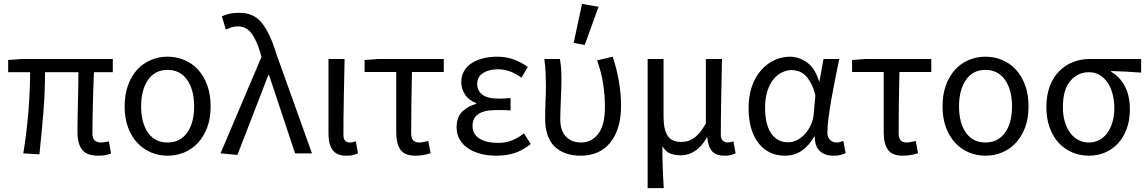

<svg xmlns="http://www.w3.org/2000/svg" viewBox="-20 -790 5910 989"><path d="M485 12Q427 12 403 -19Q379 -50 379 -110Q379 -129 379.5 -164.5Q380 -200 381 -243Q382 -286 383 -332Q384 -378 384 -418H212Q212 -315 203 -206.5Q194 -98 183 5L100 0Q117 -103 126 -211Q135 -319 135 -418H22V-481L92 -486H561V-418H464Q462 -377 460.5 -329.5Q459 -282 458 -237.5Q457 -193 456.5 -157.5Q456 -122 456 -104Q456 -78 467.5 -67Q479 -56 502 -56Q514 -56 541 -62L552 1Q539 6 522.5 9Q506 12 485 12Z M843 12Q798 12 757.5 -5Q717 -22 687 -54.5Q657 -87 639.5 -134Q622 -181 622 -242Q622 -303 639.5 -351Q657 -399 687 -431.5Q717 -464 757.5 -481Q798 -498 843 -498Q889 -498 929.5 -481Q970 -464 1000 -431.5Q1030 -399 1047.5 -351Q1065 -303 1065 -242Q1065 -181 1047.5 -134Q1030 -87 1000 -54.5Q970 -22 929.5 -5Q889 12 843 12ZM843 -56Q908 -56 944 -106.5Q980 -157 980 -242Q980 -327 944 -378.5Q908 -430 843 -430Q778 -430 742.5 -378.5Q707 -327 707 -242Q707 -157 742.5 -106.5Q778 -56 843 -56Z M1203 8 1116 0 1327 -497 1321 -518Q1301 -585 1274.5 -619.5Q1248 -654 1206 -654Q1186 -654 1171.5 -649Q1157 -644 1143 -638L1123 -706Q1140 -714 1161 -719Q1182 -724 1215 -724Q1287 -724 1329 -671.5Q1371 -619 1403 -514L1587 0H1500L1366 -403H1362Z M1765 12Q1714 12 1693 -17.5Q1672 -47 1672 -101V-486H1755Q1753 -387 1751 -285Q1749 -183 1749 -95Q1749 -56 1783 -56Q1795 -56 1813 -62L1824 0Q1813 5 1799 8.5Q1785 12 1765 12Z M2120 12Q2064 12 2042.5 -19Q2021 -50 2021 -110V-419H1858V-481L1928 -486H2266V-419H2102Q2100 -337 2099 -257.5Q2098 -178 2098 -104Q2098 -78 2108.5 -67Q2119 -56 2139 -56Q2150 -56 2162 -58.5Q2174 -61 2186 -64L2198 -1Q2184 4 2163.5 8Q2143 12 2120 12Z M2537 12Q2492 12 2454.5 2Q2417 -8 2389.5 -27Q2362 -46 2347 -73Q2332 -100 2332 -134Q2332 -187 2361.5 -215.5Q2391 -244 2433 -255V-259Q2395 -273 2375.5 -303Q2356 -333 2356 -367Q2356 -400 2371 -425Q2386 -450 2411.5 -466Q2437 -482 2470.5 -490Q2504 -498 2542 -498Q2586 -498 2625.5 -484Q2665 -470 2699 -445L2666 -390Q2637 -411 2607.5 -422Q2578 -433 2544 -433Q2499 -433 2468.5 -414Q2438 -395 2438 -357Q2438 -324 2464 -303Q2490 -282 2549 -282Q2563 -282 2577 -282.5Q2591 -283 2610 -285V-221Q2588 -223 2570 -223Q2552 -223 2534 -223Q2414 -223 2414 -141Q2414 -100 2448.5 -77Q2483 -54 2546 -54Q2581 -54 2612.5 -65Q2644 -76 2679 -103L2714 -48Q2670 -14 2629 -1Q2588 12 2537 12Z M2973 12Q2885 12 2836.5 -35.5Q2788 -83 2788 -180Q2788 -224 2790 -266.5Q2792 -309 2792 -353Q2792 -382 2790.5 -415Q2789 -448 2784 -486H2864Q2869 -460 2870.5 -432.5Q2872 -405 2872 -373Q2872 -352 2871 -327.5Q2870 -303 2869 -276.5Q2868 -250 2867 -224Q2866 -198 2866 -176Q2866 -143 2874.5 -120.5Q2883 -98 2898 -83.5Q2913 -69 2932.5 -62.5Q2952 -56 2974 -56Q3027 -56 3061.5 -100.5Q3096 -145 3096 -240Q3096 -296 3087.5 -354Q3079 -412 3056 -479L3136 -498Q3157 -435 3168 -371.5Q3179 -308 3179 -243Q3179 -181 3164 -133.5Q3149 -86 3122 -53.5Q3095 -21 3057 -4.5Q3019 12 2973 12ZM2935 -569 2978 -770 3063 -755 2992 -558Z M3316 179V-486H3398V-189Q3398 -124 3418.5 -91.5Q3439 -59 3487 -59Q3503 -59 3519 -62.5Q3535 -66 3551 -76.5Q3567 -87 3583 -105.5Q3599 -124 3616 -154V-486H3699Q3697 -387 3695 -285Q3693 -183 3693 -95Q3693 -75 3703 -65.5Q3713 -56 3729 -56Q3741 -56 3758 -62L3769 0Q3758 5 3744.5 8.5Q3731 12 3711 12Q3669 12 3648.5 -10.5Q3628 -33 3623 -82H3621Q3595 -35 3560.5 -12.5Q3526 10 3486 10Q3457 10 3433 1Q3409 -8 3392 -37Q3392 -1 3392.5 26.5Q3393 54 3394 78Q3395 102 3396 126Q3397 150 3399 179Z M4023 12Q3981 12 3947 -4Q3913 -20 3888 -51.5Q3863 -83 3849.5 -128.5Q3836 -174 3836 -234Q3836 -297 3853.5 -346Q3871 -395 3900.5 -428.5Q3930 -462 3968.5 -480Q4007 -498 4049 -498Q4094 -498 4136 -469Q4178 -440 4199 -371H4201L4222 -486H4303Q4293 -438 4282.5 -385.5Q4272 -333 4263 -282Q4254 -231 4248 -185.5Q4242 -140 4242 -107Q4242 -82 4256 -69Q4270 -56 4290 -56Q4298 -56 4307 -58.5Q4316 -61 4324 -64L4336 -1Q4325 4 4310 8Q4295 12 4273 12Q4229 12 4203 -12Q4177 -36 4177 -87H4174Q4118 12 4023 12ZM4040 -57Q4064 -57 4087 -69Q4110 -81 4128 -101.5Q4146 -122 4158 -149.5Q4170 -177 4172 -208L4180 -299Q4170 -339 4156 -364Q4142 -389 4126 -403.5Q4110 -418 4092.5 -423.5Q4075 -429 4058 -429Q4032 -429 4007 -416.5Q3982 -404 3963 -380Q3944 -356 3932.5 -319.5Q3921 -283 3921 -235Q3921 -150 3952 -103.5Q3983 -57 4040 -57Z M4631 12Q4575 12 4553.5 -19Q4532 -50 4532 -110V-419H4369V-481L4439 -486H4777V-419H4613Q4611 -337 4610 -257.5Q4609 -178 4609 -104Q4609 -78 4619.5 -67Q4630 -56 4650 -56Q4661 -56 4673 -58.5Q4685 -61 4697 -64L4709 -1Q4695 4 4674.5 8Q4654 12 4631 12Z M5056 12Q5011 12 4970.5 -5Q4930 -22 4900 -54.5Q4870 -87 4852.5 -134Q4835 -181 4835 -242Q4835 -303 4852.5 -351Q4870 -399 4900 -431.5Q4930 -464 4970.5 -481Q5011 -498 5056 -498Q5102 -498 5142.5 -481Q5183 -464 5213 -431.5Q5243 -399 5260.5 -351Q5278 -303 5278 -242Q5278 -181 5260.5 -134Q5243 -87 5213 -54.5Q5183 -22 5142.5 -5Q5102 12 5056 12ZM5056 -56Q5121 -56 5157 -106.5Q5193 -157 5193 -242Q5193 -327 5157 -378.5Q5121 -430 5056 -430Q4991 -430 4955.5 -378.5Q4920 -327 4920 -242Q4920 -157 4955.5 -106.5Q4991 -56 5056 -56Z M5588 12Q5544 12 5504.5 -4.5Q5465 -21 5435 -52.5Q5405 -84 5387.5 -131Q5370 -178 5370 -238Q5370 -302 5388.5 -348.5Q5407 -395 5438 -425.5Q5469 -456 5509 -471Q5549 -486 5592 -486H5858V-416Q5816 -419 5781 -421Q5746 -423 5704 -424V-420Q5749 -394 5774.5 -345Q5800 -296 5800 -227Q5800 -170 5783.5 -126Q5767 -82 5738.5 -51Q5710 -20 5671.5 -4Q5633 12 5588 12ZM5589 -56Q5617 -56 5641.5 -68.5Q5666 -81 5683 -104Q5700 -127 5710 -160Q5720 -193 5720 -234Q5720 -270 5711.5 -303.5Q5703 -337 5686.5 -362.5Q5670 -388 5645.5 -403Q5621 -418 5590 -418Q5532 -418 5493.5 -373.5Q5455 -329 5455 -238Q5455 -196 5465 -162.5Q5475 -129 5493 -105Q5511 -81 5535.5 -68.5Q5560 -56 5589 -56Z"/></svg>

Font: Giro Regular
Style: Regular
Weight: 400
Designer: Paul D. Hunt
Foundry: Adobe Systems Incorporated
Version: Version 1.000;PS 1.0;hotconv 1.0.88;makeotf.lib2.5.647800